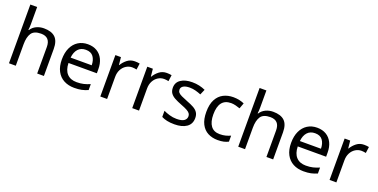

<svg xmlns="http://www.w3.org/2000/svg" viewBox="-20 -1543 4602 2335"><g transform="rotate(20 2281.0 -375.0)"><path d="M173 -537Q173 -497 168 -462H174Q200 -503 244.5 -524Q289 -545 341 -545Q439 -545 488 -498.5Q537 -452 537 -349V0H450V-343Q450 -472 330 -472Q240 -472 206.5 -421.5Q173 -371 173 -277V0H85V-760H173Z M910 -546Q979 -546 1028.5 -516Q1078 -486 1104.5 -431.5Q1131 -377 1131 -304V-251H764Q766 -160 810.5 -112.5Q855 -65 935 -65Q986 -65 1025.5 -74.5Q1065 -84 1107 -102V-25Q1066 -7 1026 1.5Q986 10 931 10Q855 10 796.5 -21Q738 -52 705.5 -113.5Q673 -175 673 -264Q673 -352 702.5 -415Q732 -478 785.5 -512Q839 -546 910 -546ZM909 -474Q846 -474 809.5 -433.5Q773 -393 766 -321H1039Q1038 -389 1007 -431.5Q976 -474 909 -474Z M1517 -546Q1532 -546 1549.5 -544.5Q1567 -543 1580 -540L1569 -459Q1556 -462 1540.5 -464Q1525 -466 1511 -466Q1470 -466 1434 -443.5Q1398 -421 1376.5 -380.5Q1355 -340 1355 -286V0H1267V-536H1339L1349 -438H1353Q1379 -482 1420 -514Q1461 -546 1517 -546Z M1930 -546Q1945 -546 1962.5 -544.5Q1980 -543 1993 -540L1982 -459Q1969 -462 1953.5 -464Q1938 -466 1924 -466Q1883 -466 1847 -443.5Q1811 -421 1789.5 -380.5Q1768 -340 1768 -286V0H1680V-536H1752L1762 -438H1766Q1792 -482 1833 -514Q1874 -546 1930 -546Z M2442 -148Q2442 -70 2384 -30Q2326 10 2228 10Q2172 10 2131.5 1Q2091 -8 2060 -24V-104Q2092 -88 2137.5 -74.5Q2183 -61 2230 -61Q2297 -61 2327 -82.5Q2357 -104 2357 -140Q2357 -160 2346 -176Q2335 -192 2306.5 -208Q2278 -224 2225 -244Q2173 -264 2136 -284Q2099 -304 2079 -332Q2059 -360 2059 -404Q2059 -472 2114.5 -509Q2170 -546 2260 -546Q2309 -546 2351.5 -536.5Q2394 -527 2431 -510L2401 -440Q2367 -454 2330 -464Q2293 -474 2254 -474Q2200 -474 2171.5 -456.5Q2143 -439 2143 -409Q2143 -387 2156 -371.5Q2169 -356 2199.5 -341.5Q2230 -327 2281 -307Q2332 -288 2368 -268Q2404 -248 2423 -219.5Q2442 -191 2442 -148Z M2787 10Q2716 10 2660.5 -19Q2605 -48 2573.5 -109Q2542 -170 2542 -265Q2542 -364 2575 -426Q2608 -488 2664.5 -517Q2721 -546 2793 -546Q2834 -546 2872 -537.5Q2910 -529 2934 -517L2907 -444Q2883 -453 2851 -461Q2819 -469 2791 -469Q2633 -469 2633 -266Q2633 -169 2671.5 -117.5Q2710 -66 2786 -66Q2830 -66 2863.5 -75Q2897 -84 2925 -97V-19Q2898 -5 2865.5 2.5Q2833 10 2787 10Z M3140 -537Q3140 -497 3135 -462H3141Q3167 -503 3211.5 -524Q3256 -545 3308 -545Q3406 -545 3455 -498.5Q3504 -452 3504 -349V0H3417V-343Q3417 -472 3297 -472Q3207 -472 3173.5 -421.5Q3140 -371 3140 -277V0H3052V-760H3140Z M3877 -546Q3946 -546 3995.5 -516Q4045 -486 4071.5 -431.5Q4098 -377 4098 -304V-251H3731Q3733 -160 3777.5 -112.5Q3822 -65 3902 -65Q3953 -65 3992.5 -74.5Q4032 -84 4074 -102V-25Q4033 -7 3993 1.5Q3953 10 3898 10Q3822 10 3763.5 -21Q3705 -52 3672.5 -113.5Q3640 -175 3640 -264Q3640 -352 3669.5 -415Q3699 -478 3752.5 -512Q3806 -546 3877 -546ZM3876 -474Q3813 -474 3776.5 -433.5Q3740 -393 3733 -321H4006Q4005 -389 3974 -431.5Q3943 -474 3876 -474Z M4484 -546Q4499 -546 4516.5 -544.5Q4534 -543 4547 -540L4536 -459Q4523 -462 4507.5 -464Q4492 -466 4478 -466Q4437 -466 4401 -443.5Q4365 -421 4343.5 -380.5Q4322 -340 4322 -286V0H4234V-536H4306L4316 -438H4320Q4346 -482 4387 -514Q4428 -546 4484 -546Z"/></g></svg>

Font: Noto Sans Vai
Style: Regular
Weight: 400
Designer: Monotype Design Team
Foundry: Monotype Imaging Inc.
Version: Version 2.001; ttfautohint (v1.8.4.7-5d5b)